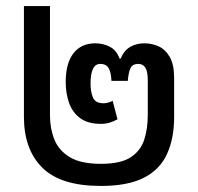

<svg xmlns="http://www.w3.org/2000/svg" viewBox="-20 -604 653 634"><path d="M313 10Q180 10 119.5 -50.5Q59 -111 59 -218V-584H145V-223Q145 -180 159.5 -143.5Q174 -107 210.5 -85Q247 -63 313 -63Q379 -63 412 -85Q445 -107 456.5 -143.5Q468 -180 468 -224V-338Q468 -368 460 -380.5Q452 -393 437 -393Q417 -393 410.5 -378Q404 -363 402 -337H348Q347 -364 339 -378.5Q331 -393 311 -393Q279 -393 279 -328Q279 -301 287 -282Q295 -263 322 -263Q336 -263 352 -271L368 -210Q355 -203 342 -199Q329 -195 313 -195Q270 -195 244.5 -214Q219 -233 208 -264.5Q197 -296 197 -333Q197 -395 222.5 -428Q248 -461 295 -461Q321 -461 343 -449.5Q365 -438 375 -410H378Q390 -438 410.5 -449.5Q431 -461 457 -461Q481 -461 503.5 -451Q526 -441 540.5 -416Q555 -391 555 -346V-218Q555 -147 531.5 -95.5Q508 -44 455 -17Q402 10 313 10Z"/></svg>

Font: Go Noto Kurrent-Regular
Style: Regular
Weight: 400
Designer: Monotype Design Team
Foundry: Monotype Imaging Inc.
Version: Version 2.012; ttfautohint (v1.8.4.7-5d5b)